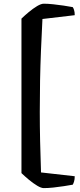

<svg xmlns="http://www.w3.org/2000/svg" viewBox="-20 -820 422 1011"><path d="M210.5 170.5Q197 170.5 175.8 157.8Q154.5 145 132.2 126.5Q110 108 93 91.5V-722Q110 -738.5 132 -756.8Q154 -775 175.2 -787.8Q196.5 -800.5 210.5 -800.5Q232.5 -800.5 260.2 -797.5Q288 -794.5 315.2 -790.5Q342.5 -786.5 363 -782.5Q366 -779 369.8 -768Q373.5 -757 373.5 -740L203.5 -720Q199 -634 195.8 -554.8Q192.5 -475.5 191 -396.2Q189.5 -317 189.5 -230Q189.5 -156.5 191.2 -77.8Q193 1 196 88L373.5 108Q373.5 125 369.8 136.5Q366 148 363 152.5Q344 156 316.8 160.2Q289.5 164.5 261.2 167.5Q233 170.5 210.5 170.5Z"/></svg>

Font: Texturina Medium
Style: Regular
Weight: 500
Designer: Guillermo Torres Carreño
Foundry: Omnibus-Type
Version: Version 1.003